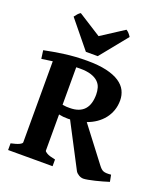

<svg xmlns="http://www.w3.org/2000/svg" viewBox="-157 -978 939 1090"><g transform="rotate(20 312.5 -433.0)"><path d="M19.5 0V-40.5Q52.7 -47.4 69.1 -55.4Q85.4 -63.5 85.4 -70.3V-560.1L19.5 -550.8L12.7 -600.6Q65.9 -611.8 130.9 -620.8Q195.8 -629.9 268.1 -629.9Q337.4 -629.9 385.7 -618.7Q434.1 -607.4 464.1 -587.4Q494.1 -567.4 507.6 -540.3Q521 -513.2 521 -481.9Q521 -448.7 511 -420.7Q501 -392.6 483.2 -369.9Q465.3 -347.2 440.2 -329.8Q415 -312.5 384.8 -301.8L541 -97.2Q548.8 -86.9 555.4 -80.6Q562 -74.2 570.1 -71Q578.1 -67.9 589.1 -67.4Q600.1 -66.9 616.7 -68.4L624.5 -27.8Q608.4 -22.5 586.7 -16.4Q564.9 -10.3 543.7 -5.1Q522.5 0 503.9 3.4Q485.4 6.8 476.1 6.8Q461.9 6.8 448.5 -1Q435.1 -8.8 428.2 -20L290.5 -283.7Q286.6 -283.2 282.2 -283.2H273.9Q261.2 -283.2 248.5 -284.4Q235.8 -285.6 222.2 -288.6V-70.3Q222.2 -64.5 237.3 -55.9Q252.4 -47.4 288.1 -40.5V0ZM245.1 -574.2Q239.7 -574.2 234.1 -574Q228.5 -573.7 222.2 -573.7V-347.2Q235.4 -344.7 245.1 -344.2Q254.9 -343.8 265.6 -343.8Q296.9 -343.8 318.8 -352.3Q340.8 -360.8 354.7 -376.7Q368.7 -392.6 375.2 -415.3Q381.8 -438 381.8 -466.8Q381.8 -487.8 376.2 -507.3Q370.6 -526.9 355.2 -541.7Q339.8 -556.6 313.2 -565.4Q286.6 -574.2 245.1 -574.2ZM315.4 -674.8H243.7L109.9 -838.9Q116.7 -848.6 125 -857.9Q133.3 -867.2 141.6 -871.6L280.8 -783.2L417.5 -871.6Q425.8 -867.2 434.1 -857.9Q442.4 -848.6 448.2 -838.9Z"/></g></svg>

Font: Gentium Book Basic
Style: Bold
Weight: 700
Designer: J. Victor Gaultney and Annie Olsen
Foundry: SIL International
Version: Version 1.102; 2013; Maintenance release